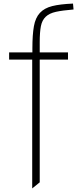

<svg xmlns="http://www.w3.org/2000/svg" viewBox="-20 -833 431 1073"><path d="M160 -500H31V-540H161V-563Q161 -639 169.5 -686.5Q178 -734 203 -761Q228 -788 272 -799Q316 -810 388 -813L391 -780Q330 -775 293 -767Q256 -759 235.5 -739.5Q215 -720 208.5 -686.5Q202 -653 202 -598V-540H360V-500H202V186L160 220Z"/></svg>

Font: Encode Sans Wide
Style: Thin
Weight: 100
Designer: Pablo Impallari, Andres Torresi
Foundry: Pablo Impallari, Andres Torresi
Version: Version 1.000; ttfautohint (v1.00) -l 8 -r 50 -G 200 -x 14 -